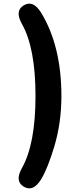

<svg xmlns="http://www.w3.org/2000/svg" viewBox="-20 -848 440 1060"><path d="M207 142Q163 213 112 183Q60 153 101 80Q176 -53 176 -318Q176 -583 101 -716Q60 -789 112 -819Q163 -849 207 -778Q319 -594 319 -318Q319 -171 280 -40Q243 83 207 142Z"/></svg>

Font: Resource Han Rounded KR Heavy
Style: Regular
Weight: 900
Designer: Cyano Hao (round all glyphs); Ryoko NISHIZUKA 西塚涼子 (kana, bopomofo & ideographs); Paul D. Hunt (Latin, Greek & Cyrillic)
Foundry: Cyano Hao
Version: 0.990